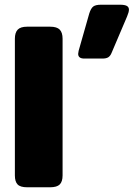

<svg xmlns="http://www.w3.org/2000/svg" viewBox="-20 -793 566 813"><path d="M311 -565Q311 -568 313 -578L358 -736Q365 -758 375 -765.5Q385 -773 408 -773H488Q508 -773 517 -768Q526 -763 526 -752Q526 -742 518 -723L452 -568Q447 -556 438.5 -550.5Q430 -545 413 -545H337Q311 -545 311 -565ZM43 -50V-629Q43 -655 55 -667.5Q67 -680 95 -680H192Q221 -680 233 -667.5Q245 -655 245 -629V-50Q245 -24 233 -12Q221 0 192 0H95Q66 0 54.5 -12Q43 -24 43 -50Z"/></svg>

Font: Mitr SemiBold
Style: Regular
Weight: 600
Designer: Thanarat Vachiruckul
Foundry: Cadson Demak
Version: Version 1.003